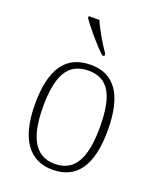

<svg xmlns="http://www.w3.org/2000/svg" viewBox="-143 -853 784 950"><g transform="rotate(20 248.5 -378.0)"><path d="M287 -606H298V-619C271 -657 233 -721 214 -766H158V-756C181 -721 247 -642 287 -606ZM248 10C374 10 440 -78 440 -267C440 -455 374 -543 252 -543C122 -543 57 -454 57 -267C57 -79 129 10 248 10ZM249 -21C144 -21 99 -109 99 -267C99 -430 141 -512 251 -512C356 -512 398 -433 398 -267C398 -113 359 -21 249 -21Z"/></g></svg>

Font: Noto Serif Devanagari SemiCondensed ExtraLight
Style: Regular
Weight: 200
Width: 4
Designer: Universal Thirst, Indian Type Foundry and the Monotype Design Team
Foundry: Monotype Imaging Inc.
Version: Version 2.004